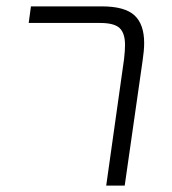

<svg xmlns="http://www.w3.org/2000/svg" viewBox="-20 -582 538 602"><path d="M369 -397Q372 -423 372 -441Q372 -478 355 -494Q338 -510 294 -510H70L77 -562H299Q371 -562 401.5 -534Q432 -506 432 -447Q432 -424 427 -391L371 0H313Z"/></svg>

Font: FiraGO Light
Style: Italic
Weight: 300
Italic angle: -8°
Designer: bBox Type GmbH
Foundry: bBox Type GmbH
Version: Version 1.001